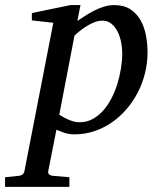

<svg xmlns="http://www.w3.org/2000/svg" viewBox="-116 -514 630 752"><path d="M362.8 -305.2Q362.8 -327.1 358.2 -349.9Q353.5 -372.6 344 -391.1Q334.5 -409.7 319.8 -421.4Q305.2 -433.1 285.2 -433.1Q267.1 -433.1 249 -425Q231 -417 216.1 -407Q201.2 -397 190.4 -387.5Q179.7 -377.9 175.8 -375L116.2 -64.9Q120.6 -62.5 128.7 -57.4Q136.7 -52.2 147.5 -47.4Q158.2 -42.5 170.4 -38.8Q182.6 -35.2 195.8 -35.2Q223.1 -35.2 246.1 -47.4Q269 -59.6 287.6 -80.3Q306.2 -101.1 320.3 -128.4Q334.5 -155.8 343.8 -185.8Q353 -215.8 357.9 -246.6Q362.8 -277.3 362.8 -305.2ZM461.9 -309.1Q461.9 -268.1 452.1 -228.3Q442.4 -188.5 424.1 -152.8Q405.8 -117.2 379.9 -86.9Q354 -56.6 322.3 -34.7Q290.5 -12.7 253.4 -0.2Q216.3 12.2 175.8 12.2Q153.3 12.2 135.3 5.9Q117.2 -0.5 105 -5.9L73.2 154.8Q71.3 163.1 75.4 168.2Q79.6 173.3 92.8 174.8L155.8 180.2V217.8H-96.2V180.2L-43.9 174.8Q-22.9 173.3 -20 154.8L92.8 -424.8L8.8 -434.1V-462.9L160.2 -494.1H199.2L187 -432.1Q199.7 -440.4 216.1 -451.2Q232.4 -461.9 251 -471.4Q269.5 -481 289.8 -487.5Q310.1 -494.1 331.1 -494.1Q369.1 -494.1 394.3 -477.8Q419.4 -461.4 434.3 -435.1Q449.2 -408.7 455.6 -375.5Q461.9 -342.3 461.9 -309.1Z"/></svg>

Font: Charis SIL CyrE
Style: Italic
Weight: 400
Italic angle: -11°
Foundry: SIL International
Version: Version 5.000